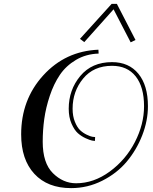

<svg xmlns="http://www.w3.org/2000/svg" viewBox="-20 -866 788 989"><path d="M200 -136Q200 -195 208 -253Q216 -311 236.5 -372.5Q257 -434 288.5 -480.5Q320 -527 371.5 -557.5Q423 -588 488 -590L487 -610Q317 -603 203 -478Q89 -353 89 -174Q89 -44 157 29.5Q225 103 346 103Q431 103 506.5 65Q582 27 632.5 -33Q683 -93 712.5 -168.5Q742 -244 742 -319Q742 -426 693 -486Q644 -546 557 -546Q453 -546 393.5 -474.5Q334 -403 334 -306Q334 -262 348.5 -229Q363 -196 381 -180Q399 -164 421 -154Q443 -144 454 -142Q465 -140 469 -140L470 -160Q465 -160 455.5 -161.5Q446 -163 427 -172Q408 -181 393 -195Q378 -209 366 -238Q354 -267 354 -306Q354 -395 408 -461Q462 -527 557 -527Q636 -527 679 -472.5Q722 -418 722 -319Q722 -226 675 -134.5Q628 -43 545.5 17.5Q463 78 372 78Q305 78 252.5 26Q200 -26 200 -136ZM565 -818 414 -649 392 -666 555 -846H582L678 -660L653 -648Z"/></svg>

Font: Sail
Style: Regular
Weight: 400
Designer: Miguel Hernandez
Foundry: Miguel Hernandez
Version: Version 1.002